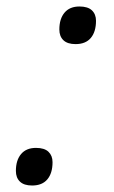

<svg xmlns="http://www.w3.org/2000/svg" viewBox="-20 -545 353 592"><path d="M79 27Q54 27 41.5 15Q29 3 29 -18Q29 -51 45 -70Q61 -89 91 -89Q117 -89 129.5 -77Q142 -65 142 -45Q142 -11 126 8Q110 27 79 27ZM213 -409Q188 -409 175.5 -421Q163 -433 163 -454Q163 -487 179 -506Q195 -525 225 -525Q251 -525 263.5 -513Q276 -501 276 -481Q276 -447 260 -428Q244 -409 213 -409Z"/></svg>

Font: Playwrite RO Light
Style: Regular
Weight: 300
Version: Version 1.002